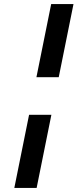

<svg xmlns="http://www.w3.org/2000/svg" viewBox="-20 -780 409 938"><path d="M158 -403 230 -760H339L267 -403ZM50 138 122 -219H231L159 138Z"/></svg>

Font: IBM Plex Sans SmBld
Style: Italic
Weight: 600
Italic angle: -11°
Designer: Mike Abbink, Paul van der Laan, Pieter van Rosmalen
Foundry: Bold Monday
Version: Version 3.005